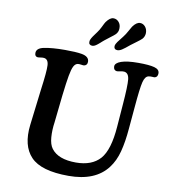

<svg xmlns="http://www.w3.org/2000/svg" viewBox="-101 -1031 1010 1137"><g transform="rotate(10 404.0 -462.5)"><path d="M457.5 -806.2Q453.1 -802.7 446.5 -796.9Q439.9 -791 437 -788.3Q434.1 -785.6 429 -781.5Q423.8 -777.3 421.4 -775.4Q418.9 -773.4 415 -770.8Q411.1 -768.1 408.9 -767.1Q406.7 -766.1 403.6 -764.9Q400.4 -763.7 397.7 -763.2Q395 -762.7 392.1 -762.7Q382.3 -762.7 376.7 -768.3Q371.1 -773.9 372.1 -783.7Q372.1 -788.6 373.5 -793.5Q375 -798.3 379.2 -805.4Q383.3 -812.5 386 -816.4Q388.7 -820.3 396.7 -831.3Q404.8 -842.3 408.7 -847.7Q420.4 -863.3 430.7 -885Q440.9 -906.7 446.3 -914.6Q468.3 -944.8 488.8 -944.8Q508.3 -944.8 521.5 -929.4Q534.7 -914.1 533.7 -890.6Q533.7 -871.1 519.5 -855.5Q510.7 -846.7 490 -831.5Q469.2 -816.4 457.5 -806.2ZM615.2 -806.2Q585.4 -781.2 570.8 -772Q556.2 -762.7 543.5 -762.7Q533.7 -762.7 528.3 -768.3Q522.9 -773.9 523.4 -783.7Q523.9 -790 527.6 -797.4Q531.2 -804.7 535.6 -810.5Q540 -816.4 549.1 -827.9Q558.1 -839.4 564.5 -847.7Q577.6 -864.3 589.6 -886.7Q601.6 -909.2 605.5 -914.6Q627.4 -944.8 648.9 -944.8Q667.5 -944.8 680.4 -929.4Q693.4 -914.1 692.9 -890.6Q691.9 -870.1 678.7 -855.5Q669.4 -846.2 647.5 -830.3Q625.5 -814.5 615.2 -806.2ZM703.6 -448.2 691.9 -315.4Q685.5 -237.8 669.9 -177.7Q654.3 -117.7 621.6 -75.2Q548.8 20.5 388.2 20.5Q222.7 20.5 160.2 -45.4Q97.7 -110.8 112.8 -237.3L139.2 -455.6Q154.3 -565.9 152.3 -602.5Q150.4 -639.2 124 -642.1Q116.2 -643.1 102.5 -640.9Q88.9 -638.7 84.5 -639.6Q68.8 -642.1 68.8 -662.1Q68.8 -690.9 111.8 -700.2Q161.6 -710.4 239.3 -710.4Q303.7 -710.4 338.4 -704.6Q384.8 -696.8 384.8 -664.6Q384.8 -643.6 365.7 -639.6Q360.8 -638.7 348.1 -640.9Q335.4 -643.1 326.7 -641.6Q312 -638.7 303 -621.1Q293.9 -603.5 286.6 -563.2Q279.3 -522.9 270 -443.4L252 -277.3Q245.1 -230 248.3 -187Q251.5 -144 269 -120.6Q310.5 -64.9 417 -64.9Q512.7 -64.9 562 -119.6Q611.3 -175.3 621.6 -317.4L631.8 -449.7Q641.1 -565.9 637 -603.8Q632.8 -641.6 606 -644.5Q595.7 -645.5 581.5 -642.1Q567.4 -638.7 561 -639.6Q542 -642.6 542 -665Q542 -685.5 577.1 -698Q612.3 -710.4 679.7 -710.4Q745.6 -710.4 776.6 -701.9Q807.6 -693.4 807.6 -669.9Q807.6 -647.9 791 -643.1Q786.6 -642.1 775.6 -643.1Q764.6 -644 753.4 -642.1Q731.9 -638.2 722.7 -601.1Q713.4 -564 703.6 -448.2Z"/></g></svg>

Font: Cooper* SemiBold
Style: Italic
Weight: 600
Italic angle: -7°
Designer: Owen Earl
Foundry: indestructible type*
Version: Version 0.001